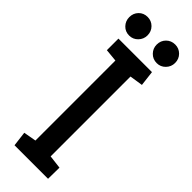

<svg xmlns="http://www.w3.org/2000/svg" viewBox="-284 -874 891 891"><g transform="rotate(45 161.0 -429.0)"><path d="M56 0 47 -73 109 -84V-609L47 -615V-691H267L276 -616L211 -606V-82L277 -74L276 0ZM253 -736Q227 -736 209.5 -754Q192 -772 192 -797Q192 -823 209.5 -840.5Q227 -858 253 -858Q278 -858 295.5 -840.5Q313 -823 313 -797Q313 -772 295.5 -754Q278 -736 253 -736ZM72 -736Q46 -736 29 -754Q12 -772 12 -797Q12 -823 29 -840.5Q46 -858 72 -858Q97 -858 114.5 -840.5Q132 -823 132 -797Q132 -772 114.5 -754Q97 -736 72 -736Z"/></g></svg>

Font: Kreon
Style: Regular
Weight: 400
Designer: Julia Petretta
Foundry: Julia Petretta and Eli Heuer
Version: Version 2.002